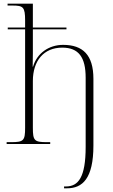

<svg xmlns="http://www.w3.org/2000/svg" viewBox="-20 -780 613 1040"><path d="M327 240H343C427 240 486 187 486 8V-353C486 -482 429 -537 322 -537C244 -537 180 -491 159 -419H157C158 -456 158 -470 158 -492V-621H340V-631H158V-760H21V-750H47C106 -750 116 -742 116 -669V-631H22V-621H116V-88C116 -18 108 -10 40 -10H16V0H252V-10H234C166 -10 158 -18 158 -88V-341C158 -451 217 -522 317 -522C406 -522 444 -470 444 -359V16C444 181 404 230 337 230H327Z"/></svg>

Font: Noto Serif Display ExtraLight
Style: Regular
Weight: 200
Designer: Monotype Design Team
Foundry: Monotype Imaging Inc.
Version: Version 2.009